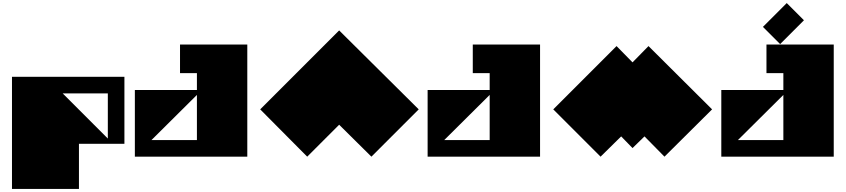

<svg xmlns="http://www.w3.org/2000/svg" viewBox="-20 -1020 5508 1250"><path d="M682 -412H388L682 -118ZM790 -520V-84H494V210H58V-520Z M966 -108H1262V-402ZM858 0V-434H1262V-544H1152V-730H1590V0Z M2188 -822 2706 -308 2398 0 2188 -208 1980 0 1674 -308 2188 -822Z M2872 -108H3168V-402ZM2764 0V-434H3168V-544H3058V-730H3496V0Z M4098 -56 4024 -132 3890 0 3582 -308 3994 -720 4098 -614 4202 -720 4616 -308 4306 0 4176 -132Z M4784 -108H5080V-402ZM4676 0V-434H5080V-544H4970V-730H5408V0ZM5059 -733 4947 -845 5102 -1000 5214 -888Z"/></svg>

Font: El Pececito
Style: Regular
Weight: 400
Designer: deFharo
Foundry: deFharo
Version: El Pececito Version 1.000